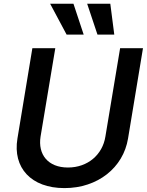

<svg xmlns="http://www.w3.org/2000/svg" viewBox="-20 -982 775 1014"><path d="M614.3 -727.3 536.6 -260.7C521.7 -165.8 444.2 -97.3 338.8 -97.3C233.7 -97.3 179.3 -165.8 194.2 -260.7L272 -727.3H150.9L72.1 -250.4C46.5 -96.2 144.2 11.4 320.3 11.4C496.1 11.4 630.7 -96.2 656.2 -250.4L735.1 -727.3ZM244.7 -962.4 331.7 -799.4H421.9L367.9 -962.4ZM440.3 -962.4 494.7 -799.4H583.5L562.5 -962.4Z"/></svg>

Font: Magic Ui Pro Semi Bold
Style: Italic
Weight: 600
Italic angle: -9.39999°
Designer: Stefan Endress, Andreas Faust
Version: Version 1.000;FEAKit 1.0